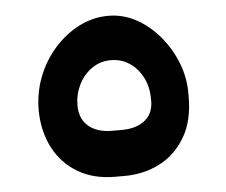

<svg xmlns="http://www.w3.org/2000/svg" viewBox="-42 -516 677 575"><g transform="rotate(-5 297.0 -228.0)"><path d="M282 13Q218 13 171 -14.5Q124 -42 98 -91Q72 -140 71 -204Q71 -258 89.5 -305.5Q108 -353 141 -390Q174 -427 215.5 -448Q257 -469 303 -469Q347 -469 386 -448Q425 -427 456 -390.5Q487 -354 505 -308Q523 -262 522 -212Q523 -136 493.5 -86Q464 -36 416 -11.5Q368 13 310 13ZM285 -125H314Q359 -125 385 -147Q411 -169 409 -210Q409 -247 394 -275.5Q379 -304 354.5 -320Q330 -336 299 -336Q267 -336 241.5 -318Q216 -300 202 -271Q188 -242 188 -210Q188 -169 214 -147Q240 -125 285 -125Z"/></g></svg>

Font: Rubik
Style: Bold
Weight: 700
Designer: Hubert and Fischer
Foundry: Hubert and Fischer
Version: Version 2.300;gftools[0.9.30]